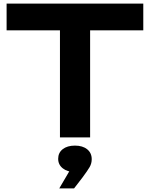

<svg xmlns="http://www.w3.org/2000/svg" viewBox="-20 -770 841 1076"><path d="M316 -674H485V0H316ZM17 -750H783V-600H17ZM312 286 393 148 400 194Q358 194 332 173.5Q306 153 306 120Q306 86 331.5 66Q357 46 400 46Q443 46 468.5 66.5Q494 87 494 122Q494 146 482.5 166Q471 186 442 225L395 286Z"/></svg>

Font: Unbounded Medium
Style: Regular
Weight: 500
Designer: Luke Prowse, Jean-Baptiste Morizot, Fátima Lázaro, Florian Runge
Foundry: NaN
Version: Version 1.700